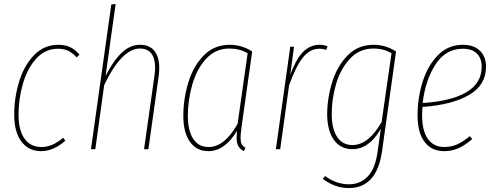

<svg xmlns="http://www.w3.org/2000/svg" viewBox="-20 -756 2508 973"><path d="M383 -479 368 -465Q349 -487 327 -498Q305 -509 275 -509Q209 -509 164 -459.5Q119 -410 96.5 -333Q74 -256 74 -176Q74 -95 104.5 -53Q135 -11 189 -11Q220 -11 246.5 -23Q273 -35 300 -58L311 -43Q251 10 189 10Q125 10 88.5 -38.5Q52 -87 52 -176Q52 -261 77 -342.5Q102 -424 152.5 -476.5Q203 -529 276 -529Q310 -529 335.5 -517Q361 -505 383 -479Z M787 -412Q787 -389 785 -376L732 0H710L763 -374Q766 -395 766 -413Q766 -461 746.5 -485.5Q727 -510 689 -510Q597 -510 508 -325L463 0H441L544 -733L566 -736L515 -371Q554 -448 596.5 -488.5Q639 -529 690 -529Q737 -529 762 -498.5Q787 -468 787 -412Z M1258 -495 1204 -112Q1199 -74 1199 -57Q1199 -38 1204.5 -26.5Q1210 -15 1224 -7L1216 10Q1196 0 1187.5 -16.5Q1179 -33 1179 -61Q1179 -69 1181 -93Q1152 -44 1115.5 -17Q1079 10 1036 10Q976 10 942.5 -37.5Q909 -85 909 -168Q909 -254 934 -337Q959 -420 1012 -474.5Q1065 -529 1144 -529Q1206 -529 1258 -495ZM932 -169Q932 -94 959 -52.5Q986 -11 1037 -11Q1118 -11 1184 -128L1235 -486Q1194 -510 1143 -510Q1072 -510 1024.5 -458Q977 -406 954.5 -327.5Q932 -249 932 -169Z M1640 -522 1633 -503Q1617 -509 1599 -509Q1550 -509 1514.5 -464Q1479 -419 1445 -324L1400 0H1378L1451 -519H1470L1451 -377Q1479 -454 1514.5 -491.5Q1550 -529 1601 -529Q1619 -529 1640 -522Z M1987 -495 1916 11Q1889 197 1748 197Q1710 197 1676 184Q1642 171 1616 150L1627 136Q1684 178 1749 178Q1805 178 1843.5 138.5Q1882 99 1894 10L1910 -103Q1850 0 1766 0Q1706 0 1672.5 -46.5Q1639 -93 1638 -174Q1638 -257 1663 -338.5Q1688 -420 1741 -474.5Q1794 -529 1873 -529Q1935 -529 1987 -495ZM1661 -178Q1661 -105 1688 -63Q1715 -21 1766 -21Q1848 -21 1914 -138L1964 -486Q1925 -510 1872 -510Q1802 -510 1754 -459Q1706 -408 1683.5 -331.5Q1661 -255 1661 -178Z M2121 -214Q2119 -186 2119 -173Q2119 -93 2148.5 -52Q2178 -11 2231 -11Q2267 -11 2297 -24.5Q2327 -38 2361 -66L2373 -51Q2337 -20 2303.5 -5Q2270 10 2231 10Q2167 10 2131.5 -37Q2096 -84 2096 -172Q2096 -258 2121.5 -340.5Q2147 -423 2199 -476Q2251 -529 2326 -529Q2381 -529 2412 -499Q2443 -469 2443 -418Q2443 -325 2357.5 -275Q2272 -225 2121 -214ZM2122 -234Q2266 -243 2343.5 -288.5Q2421 -334 2421 -418Q2421 -461 2396.5 -485Q2372 -509 2325 -509Q2238 -509 2186.5 -428.5Q2135 -348 2122 -234Z"/></svg>

Font: Fira Sans Extra Condensed Thin
Style: Italic
Weight: 250
Width: 3
Italic angle: -8°
Designer: Carrois Corporate & Edenspiekermann AG
Foundry: Carrois Corporate GbR & Edenspiekermann AG
Version: Version 4.203